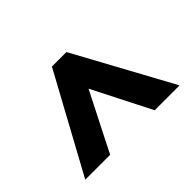

<svg xmlns="http://www.w3.org/2000/svg" viewBox="-150 -715 786 786"><g transform="rotate(45 242.5 -322.0)"><path d="M30 -280V-364L454 -595V-451L200 -322L454 -193V-49Z"/></g></svg>

Font: Noto Sans Gurmukhi ExtraCondensed Black
Style: Regular
Weight: 900
Width: 2
Designer: Jelle Bosma - Monotype Design Team
Foundry: Monotype Imaging Inc.
Version: Version 2.004; ttfautohint (v1.8.4.7-5d5b)